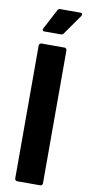

<svg xmlns="http://www.w3.org/2000/svg" viewBox="-98 -924 440 961"><g transform="rotate(10 122.0 -443.0)"><path d="M64 0Q59 0 55.5 -3.5Q52 -7 52 -12V-688Q52 -693 55.5 -696.5Q59 -700 64 -700H181Q186 -700 189.5 -696.5Q193 -693 193 -688V-12Q193 -7 189.5 -3.5Q186 0 181 0ZM68 -762Q61 -762 59.5 -765Q58 -768 58 -770Q58 -772 60 -776L113 -877Q117 -886 128 -886H229Q236 -886 237.5 -883Q239 -880 239 -878Q239 -875 237 -871L166 -770Q161 -762 152 -762Z"/></g></svg>

Font: LinhAnh
Style: Bold
Weight: 700
Designer: Jeremy Tribby
Foundry: Tribby Type
Version: Version 1.408